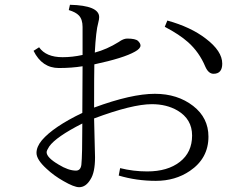

<svg xmlns="http://www.w3.org/2000/svg" viewBox="-20 -781 1040 796"><path d="M322.3 -553.2V-669.4Q322.3 -700.7 307.1 -716.8Q294.4 -730.5 265.1 -739.3L270 -761.2Q391.1 -758.3 391.1 -710Q391.1 -700.7 387.2 -686Q377.9 -653.8 373 -563Q422.9 -576.2 472.2 -606.9Q491.7 -621.1 507.3 -621.1Q541.5 -621.1 552.2 -611.3Q562.5 -601.1 562.5 -592.3Q562.5 -579.6 539.6 -566.9Q492.2 -540 371.1 -514.2Q370.1 -471.2 370.1 -335Q524.9 -392.1 622.1 -392.1Q715.8 -392.1 780.8 -341.8Q844.2 -292.5 844.2 -214.4Q844.2 -124.5 767.1 -72.3Q706.5 -31.2 626 -31.2Q545.9 -31.2 472.2 -53.2L478 -84Q532.7 -70.3 590.3 -70.3Q674.8 -70.3 725.6 -109.9Q776.4 -149.4 776.4 -219.2Q776.4 -287.1 715.8 -322.8Q670.9 -349.1 609.4 -349.1Q528.3 -349.1 370.1 -290Q370.1 -270 372.1 -206.1Q374 -153.8 374 -128.9Q374 -65.9 355 -37.1Q335.9 -4.9 308.1 -4.9Q287.1 -4.9 243.2 -30.3Q203.6 -52.7 173.3 -81.1Q131.3 -119.1 131.3 -147Q131.3 -172.4 153.3 -199.2Q200.7 -254.9 321.3 -313Q322.3 -401.4 322.3 -506.3Q277.3 -499 224.1 -499Q154.3 -499 119.1 -570.3L142.1 -585Q170.9 -543.9 239.3 -543.9Q280.3 -543.9 322.3 -553.2ZM321.3 -269Q211.9 -213.4 184.1 -173.8Q173.3 -157.2 173.3 -149.9Q173.3 -127.9 223.1 -98.6Q263.7 -73.7 294.9 -73.7Q314.5 -73.7 317.4 -98.6Q321.3 -136.7 321.3 -269ZM673.8 -695.8Q771 -668.9 833 -621.1Q901.4 -569.3 901.4 -517.1Q901.4 -475.1 865.2 -475.1Q844.2 -475.1 831.1 -504.9Q806.2 -564.5 759.8 -606Q723.6 -638.2 663.1 -669.9Z"/></svg>

Font: I.Ming
Style: Regular
Weight: 400
Designer: Ichiten Fonts Project
Version: Version 5.10 Mar 24, 2018